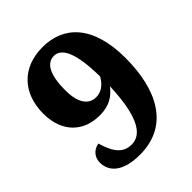

<svg xmlns="http://www.w3.org/2000/svg" viewBox="-206 -843 970 970"><g transform="rotate(-45 279.5 -357.5)"><path d="M227 9C436 9 521 -164 521 -388C521 -623 412 -724 263 -724C116 -724 28 -628 28 -484C28 -349 109 -275 224 -275C293 -275 332 -302 364 -343C357 -155 315 -57 234 -57C165 -57 138 -113 118 -180C74 -172 55 -138 55 -107C55 -44 103 9 227 9ZM276 -353C220 -353 190 -403 190 -488C190 -598 220 -652 272 -652C329 -652 362 -580 364 -413C342 -374 312 -353 276 -353Z"/></g></svg>

Font: Noto Serif Malayalam ExtraBold
Style: Regular
Weight: 800
Designer: Indian type Foundry, Jelle Bosma, Monotype Design Team
Foundry: Monotype Imaging Inc.
Version: Version 2.104